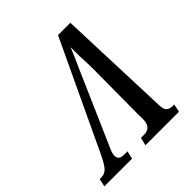

<svg xmlns="http://www.w3.org/2000/svg" viewBox="-226 -847 981 981"><g transform="rotate(-45 264.5 -357.0)"><path d="M-32 0 -23 -43H-11Q11 -43 27.5 -58Q44 -73 67 -120L347 -714H436L459 -92Q460 -64 472 -53.5Q484 -43 508 -43H516L507 0H265L275 -43H296Q340 -43 348 -81Q351 -92 350.5 -108Q350 -124 350 -138L352 -481Q350 -524 349 -560Q348 -596 349 -625Q337 -596 321.5 -561Q306 -526 290 -490L140 -147Q135 -135 127 -117.5Q119 -100 116 -87Q112 -67 120 -55Q128 -43 154 -43H178L168 0Z"/></g></svg>

Font: Noto Serif ExtraCondensed Medium
Style: Italic
Weight: 500
Width: 2
Italic angle: -12°
Designer: Monotype Design Team
Foundry: Monotype Imaging Inc.
Version: Version 2.013; ttfautohint (v1.8.4.7-5d5b)